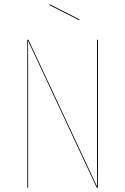

<svg xmlns="http://www.w3.org/2000/svg" viewBox="-20 -863 576 883"><path d="M209.5 -843.3 346.2 -773.4 344.2 -770 207.5 -839.4ZM430.7 -680.2V0H424.8L108.9 -675.8Q108.9 -667.5 109.1 -631.3Q109.4 -595.2 109.4 -565.4V0H105.5V-680.2H110.8L426.8 -4.4Q426.8 -24.4 426.5 -72.5Q426.3 -120.6 426.3 -143.1V-680.2Z"/></svg>

Font: Fira Sans Compressed Four
Style: Regular
Weight: 100
Width: 1
Designer: Carrois Corporate & Edenspiekermann AG
Foundry: Carrois Corporate GbR & Edenspiekermann AG
Version: Version 4.203;PS 004.203;hotconv 1.0.88;makeotf.lib2.5.64775